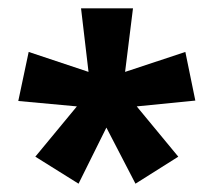

<svg xmlns="http://www.w3.org/2000/svg" viewBox="-20 -781 515 462"><path d="M300 -761 281 -608 426 -656 450 -539 309 -525 409 -404 306 -339 236 -474 169 -339 65 -404 165 -525 24 -538 49 -656 193 -608 175 -761Z"/></svg>

Font: Noto Sans Thai Cond
Style: Bold
Weight: 700
Width: 3
Designer: Monotype Design Team
Foundry: Monotype Imaging Inc.
Version: Version 2.002; ttfautohint (v1.8.4.7-5d5b)